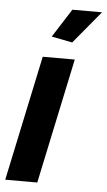

<svg xmlns="http://www.w3.org/2000/svg" viewBox="-57 -765 447 800"><g transform="rotate(5 166.5 -365.0)"><path d="M107 -524H241L130 0H-4ZM224 -594 137 -611 213 -730H337Z"/></g></svg>

Font: Raleway Thin
Style: Bold Italic
Weight: 700
Italic angle: -12°
Version: Version 4.026